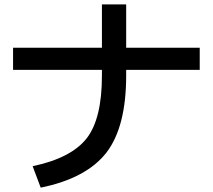

<svg xmlns="http://www.w3.org/2000/svg" viewBox="-20 -821 977 882"><path d="M40 -601.6H448.2V-800.8H559.6V-601.6H897.5V-500H559.6V-473.6Q559.6 -239.3 469.7 -121.1Q377.9 -2 167 41L129.9 -57.6Q307.6 -94.7 378.9 -186.5Q448.2 -276.4 448.2 -473.6V-500H40Z"/></svg>

Font: RobotoJAA
Style: Medium
Weight: 500
Version: Version 2.05; 2016-11-05